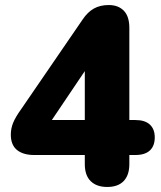

<svg xmlns="http://www.w3.org/2000/svg" viewBox="-20 -734 640 763"><path d="M406 9Q364 9 340.5 -14Q317 -37 317 -82V-118H116Q72 -118 47.5 -138Q23 -158 23 -199Q23 -223 32 -245.5Q41 -268 64 -300L308 -656Q328 -686 353 -700Q378 -714 412 -714Q450 -714 472 -691.5Q494 -669 494 -623V-257H518Q556 -257 575.5 -239Q595 -221 595 -188Q595 -154 575.5 -136Q556 -118 518 -118H494V-82Q494 -38 471.5 -14.5Q449 9 406 9ZM317 -257V-493H345L157 -214V-257Z"/></svg>

Font: Nunito ExtraLight Black
Style: Regular
Weight: 900
Version: Version 3.602